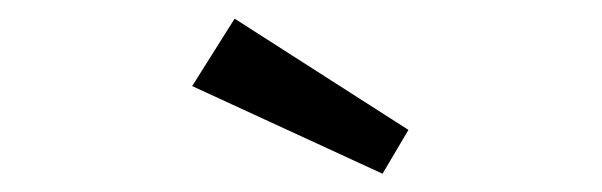

<svg xmlns="http://www.w3.org/2000/svg" viewBox="-20 -827 655 209"><path d="M424.6 -685.6 396.4 -637.9 189.2 -733.3 235.4 -806.7Z"/></svg>

Font: Fira Code
Style: Regular
Weight: 400
Designer: Carrois Corporate, Edenspiekermann AG, Nikita Prokopov
Foundry: Carrois Corporate, Edenspiekermann AG, Nikita Prokopov
Version: Version 5.002